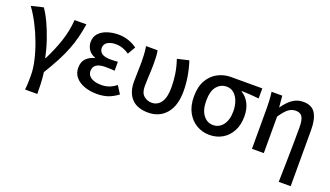

<svg xmlns="http://www.w3.org/2000/svg" viewBox="-69 -1059 3018 1754"><g transform="rotate(20 1439.5 -182.0)"><path d="M217 200Q220 175 221 155.5Q222 136 222.5 113.5Q223 91 223 59Q223 -4 205 -83Q187 -162 156 -245Q125 -328 85.5 -403.5Q46 -479 4 -536L121 -564Q153 -520 185.5 -451Q218 -382 246 -300Q274 -218 291 -134H296Q346 -232 381.5 -336Q417 -440 425 -551H540Q529 -481 513 -418Q497 -355 472.5 -292.5Q448 -230 411.5 -160.5Q375 -91 324 -8Q331 42 333.5 97.5Q336 153 336 200Z M846 14Q777 14 722.5 -6Q668 -26 636.5 -63.5Q605 -101 605 -153Q605 -212 637 -244Q669 -276 717 -288V-293Q674 -308 652.5 -342Q631 -376 631 -413Q631 -465 661.5 -498Q692 -531 742 -547.5Q792 -564 850 -564Q900 -564 946 -548.5Q992 -533 1031 -505L987 -429Q925 -473 854 -473Q808 -473 776.5 -454Q745 -435 745 -398Q745 -364 771.5 -344.5Q798 -325 855 -325Q888 -325 927 -328V-241Q903 -243 881 -244Q859 -245 838 -245Q720 -245 720 -164Q720 -124 756 -100.5Q792 -77 858 -77Q893 -77 928 -88.5Q963 -100 999 -129L1047 -54Q996 -16 949 -1Q902 14 846 14Z M1343 14Q1237 14 1182 -44.5Q1127 -103 1127 -210Q1127 -256 1129 -302Q1131 -348 1131 -394Q1131 -426 1129 -466.5Q1127 -507 1120 -551H1232Q1238 -522 1239.5 -489.5Q1241 -457 1241 -419Q1241 -391 1239.5 -353.5Q1238 -316 1236 -276.5Q1234 -237 1234 -202Q1234 -138 1267 -110Q1300 -82 1344 -82Q1399 -82 1433 -128.5Q1467 -175 1467 -275Q1467 -334 1458 -398Q1449 -462 1424 -538L1536 -564Q1559 -494 1571 -422.5Q1583 -351 1583 -279Q1583 -139 1518 -62.5Q1453 14 1343 14Z M1939 14Q1871 14 1814 -19Q1757 -52 1722.5 -115Q1688 -178 1688 -269Q1688 -365 1724.5 -427.5Q1761 -490 1820 -520.5Q1879 -551 1945 -551H2250V-453Q2204 -458 2165.5 -460.5Q2127 -463 2082 -464V-459Q2129 -432 2156.5 -379Q2184 -326 2184 -253Q2184 -170 2151.5 -110Q2119 -50 2064 -18Q2009 14 1939 14ZM1940 -82Q1999 -82 2036 -130.5Q2073 -179 2073 -263Q2073 -315 2057.5 -358.5Q2042 -402 2012.5 -428.5Q1983 -455 1941 -455Q1883 -455 1845 -410Q1807 -365 1807 -269Q1807 -181 1844.5 -131.5Q1882 -82 1940 -82Z M2683 200Q2685 111 2687 16.5Q2689 -78 2690 -168Q2691 -258 2691 -332Q2691 -403 2672.5 -433.5Q2654 -464 2609 -464Q2569 -464 2537 -439.5Q2505 -415 2465 -355V0H2350V-394Q2350 -426 2348 -466.5Q2346 -507 2340 -551H2444L2454 -441H2456Q2497 -500 2542 -532Q2587 -564 2646 -564Q2729 -564 2764 -507.5Q2799 -451 2799 -346V200Z"/></g></svg>

Font: Source Han Sans SC Medium
Style: Regular
Weight: 500
Designer: Ryoko NISHIZUKA 西塚涼子 (kana, bopomofo & ideographs); Paul D. Hunt (Latin, Greek & Cyrillic); Sandoll Communications 산돌커뮤니
Foundry: Adobe
Version: Version 2.004;hotconv 1.0.118;makeotfexe 2.5.65603